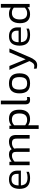

<svg xmlns="http://www.w3.org/2000/svg" viewBox="1765 -2479 925 4495"><g transform="rotate(-90 2227.5 -231.5)"><path d="M452.3 -17.4V-74.1Q423.9 -62.1 390.3 -55.7Q356.7 -49.3 323.4 -49.3Q227.2 -49.3 183.9 -86.4Q140.7 -123.4 134.2 -204.6H481.4V-286Q481.4 -377 428.4 -430.4Q375.4 -483.8 276.1 -483.8Q162.7 -483.8 108.7 -421.1Q54.8 -358.4 53 -239.3Q53 -113.4 114.6 -51.7Q176.3 9.9 301.6 9.9Q345.8 9.9 382.9 3.2Q420 -3.5 452.3 -17.4ZM278.5 -424.4Q343.5 -424.4 373.7 -390.7Q404 -357 404 -297.6V-258.6H134.2Q134.2 -337.7 167.9 -381.3Q201.5 -424.9 278.5 -424.4Z M691.6 0V-353.5Q720.6 -380.3 756.2 -397.2Q791.8 -414 826.2 -414Q881.2 -414 901.2 -387.5Q921.3 -361 919.6 -303.9V0H1001.9V-305.8Q1001.9 -337.4 996.3 -360.6Q1048.4 -414 1123.5 -414Q1180.1 -414 1204.8 -389.3Q1229.4 -364.5 1229.4 -305.6V0H1315.1V-314.7Q1315.1 -400.8 1277 -442.3Q1238.8 -483.8 1158.9 -483.8Q1056.8 -483.8 981.2 -421.1Q966.1 -452.3 937.1 -468Q908 -483.8 858.4 -483.8Q768.6 -483.8 690.8 -421.5L685.9 -473.9H607.3V0Z M1543 211.2V-33.5Q1575.6 -11.8 1610.4 -0.9Q1645.2 9.9 1689.9 9.9Q1798.6 9.9 1853.4 -56.5Q1908.1 -122.9 1906.9 -241.1Q1906.9 -483.8 1696.5 -483.8Q1596.4 -483.8 1536.5 -424.5L1530.5 -473.9H1455.7V211.2ZM1543 -103.9V-360.9Q1595.9 -415.5 1673.4 -415.5Q1750 -415.5 1784.5 -373.2Q1819 -330.9 1819 -240.1Q1819 -147.5 1781.3 -102.9Q1743.7 -58.4 1668.1 -58.4Q1629 -58.4 1600.3 -70.3Q1571.6 -82.2 1543 -103.9Z M2203.6 -1.2V-63.9Q2186.1 -57.8 2159.3 -57.8Q2138.6 -57.8 2129 -69.8Q2119.4 -81.7 2119.4 -110.7V-674H2032.2V-104.1Q2032.2 -43.2 2057.7 -16.6Q2083.3 9.9 2136.2 9.9Q2154.9 9.9 2170.8 7.8Q2186.7 5.8 2203.6 -1.2Z M2758.2 -237Q2758.2 -360.2 2700.6 -422Q2643 -483.8 2523.2 -483.8Q2402.9 -483.8 2346 -422Q2289.1 -360.2 2289.1 -237Q2289.1 -114.2 2346 -52.2Q2402.9 9.9 2523.2 9.9Q2645.1 9.9 2701.6 -51.5Q2758.2 -112.9 2758.2 -237ZM2377.1 -237Q2377.1 -329.6 2411.4 -372.6Q2445.6 -415.5 2523.2 -415.5Q2576.6 -415.5 2608.7 -396.1Q2640.9 -376.7 2655.5 -337.2Q2670.1 -297.7 2670.1 -237Q2670.1 -176.7 2655.5 -136.9Q2640.9 -97.2 2608.7 -77.8Q2576.6 -58.4 2523.2 -58.4Q2470.4 -58.4 2438.1 -77.8Q2405.9 -97.2 2391.5 -137.1Q2377.1 -177.1 2377.1 -237Z M2951.2 175.8Q3018.7 175.8 3063.4 124.4Q3108.1 73 3142.4 -12Q3145.6 -18.8 3146.6 -23.1L3340.1 -473.9H3249.5L3087 -93.1L2930.2 -473.9H2839.4L3044 -5.7Q3043.1 -4 3042.6 -1.3Q3020.7 49.5 2994.9 79.4Q2969 109.3 2927 109.3Q2894.7 109.3 2867.4 98.2V162.1Q2885.2 169.3 2905.3 172.6Q2925.3 175.8 2951.2 175.8Z M3805.3 -17.4V-74.1Q3776.9 -62.1 3743.3 -55.7Q3709.7 -49.3 3676.3 -49.3Q3580.2 -49.3 3536.9 -86.4Q3493.6 -123.4 3487.2 -204.6H3834.3V-286Q3834.3 -377 3781.3 -430.4Q3728.4 -483.8 3629.1 -483.8Q3515.7 -483.8 3461.7 -421.1Q3407.8 -358.4 3406 -239.3Q3406 -113.4 3467.6 -51.7Q3529.2 9.9 3654.6 9.9Q3698.8 9.9 3735.9 3.2Q3772.9 -3.5 3805.3 -17.4ZM3631.4 -424.4Q3696.4 -424.4 3726.7 -390.7Q3756.9 -357 3756.9 -297.6V-258.6H3487.2Q3487.2 -337.7 3520.8 -381.3Q3554.5 -424.9 3631.4 -424.4Z M4302 -49.4 4307.9 0H4382.7V-674H4295V-440.5Q4262.9 -464 4228.5 -473.9Q4194.2 -483.8 4149.8 -483.8Q4041.9 -483.8 3987.3 -416Q3932.8 -348.3 3931.6 -228.4Q3931.6 -105.8 3988.6 -48Q4045.7 9.9 4141.5 9.9Q4192.7 9.9 4230.8 -4.8Q4268.9 -19.5 4302 -49.4ZM4019.7 -229Q4019.7 -322.7 4059.1 -369.1Q4098.5 -415.5 4173.2 -415.5Q4211.9 -415.5 4240.8 -404.1Q4269.7 -392.7 4295 -370.1V-113.1Q4268.2 -85.9 4236.2 -72.1Q4204.1 -58.4 4164.6 -58.4Q4092.3 -58.4 4056.1 -100.6Q4019.8 -142.9 4019.7 -229Z"/></g></svg>

Font: Arad-VF Thin Dots1
Style: Regular
Weight: 100
Designer: Mohammad Darvishi
Version: Version 1.000;August 30, 2024;FontCreator 15.0.0.2992 64-bit